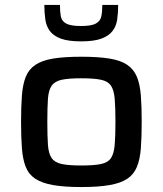

<svg xmlns="http://www.w3.org/2000/svg" viewBox="-20 -747 657 775"><path d="M308 8Q239 8 194 0Q149 -8 122.5 -25.5Q96 -43 84 -73Q72 -103 68.5 -148Q65 -193 65 -255Q65 -317 68.5 -362Q72 -407 84 -437Q96 -467 122.5 -485Q149 -503 194 -510.5Q239 -518 308 -518Q377 -518 422.5 -510.5Q468 -503 494 -485Q520 -467 532.5 -437Q545 -407 548.5 -362Q552 -317 552 -255Q552 -193 548.5 -148Q545 -103 532.5 -73Q520 -43 494 -25.5Q468 -8 422.5 0Q377 8 308 8ZM308 -79Q360 -79 388 -85Q416 -91 428 -109Q440 -127 443 -162.5Q446 -198 446 -255Q446 -313 443 -348Q440 -383 428 -401Q416 -419 388 -425Q360 -431 308 -431Q257 -431 229 -425Q201 -419 188.5 -401Q176 -383 173.5 -348Q171 -313 171 -255Q171 -198 173.5 -162.5Q176 -127 188.5 -109Q201 -91 229 -85Q257 -79 308 -79ZM307 -580Q256 -580 226 -591Q196 -602 181.5 -621.5Q167 -641 163 -668Q159 -695 159 -727H222Q222 -700 225.5 -681Q229 -662 247 -652Q265 -642 307 -642Q349 -642 367 -652Q385 -662 389 -681Q393 -700 393 -727H457Q457 -695 453 -668Q449 -641 434 -621.5Q419 -602 389 -591Q359 -580 307 -580Z"/></svg>

Font: Saira SemiExpanded Medium
Style: Regular
Weight: 500
Width: 6
Designer: Hector Gatti with collaboration of the Omnibus-Type team
Foundry: Omnibus-Type
Version: Version 1.101